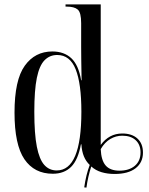

<svg xmlns="http://www.w3.org/2000/svg" viewBox="-20 -780 677 873"><path d="M363 72Q371 15 388 -30Q371 -46 361.5 -69Q352 -92 350 -124H348Q335 -53 303.5 -21.5Q272 10 220 10Q136 10 91 -56Q46 -122 46 -268Q46 -416 92.5 -481Q139 -546 218 -546Q271 -546 304 -515.5Q337 -485 349 -415H351Q350 -468 349.5 -504.5Q349 -541 349 -567V-675Q349 -723 333.5 -736.5Q318 -750 283 -750H278V-760H438V-121Q476 -173 536 -173Q580 -173 605 -150Q630 -127 630 -86Q630 -41 596.5 -15Q563 11 501 11Q469 11 442 3Q415 -5 395 -23Q380 22 373 73ZM238 -5Q350 -5 350 -272Q350 -400 324 -465Q298 -530 240 -530Q206 -530 182.5 -506Q159 -482 147.5 -426Q136 -370 136 -272Q136 -171 147.5 -113Q159 -55 181.5 -30Q204 -5 238 -5ZM523 -4Q567 -4 593 -26Q619 -48 619 -87Q619 -122 597 -142.5Q575 -163 536 -163Q507 -163 481.5 -148Q456 -133 438 -102Q440 -51 460.5 -27.5Q481 -4 523 -4Z"/></svg>

Font: Noto Serif Display Condensed
Style: Regular
Weight: 400
Width: 3
Designer: Monotype Design Team
Foundry: Monotype Imaging Inc.
Version: Version 2.009